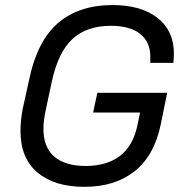

<svg xmlns="http://www.w3.org/2000/svg" viewBox="-20 -721 713 751"><path d="M127 -45.9Q60.1 -101.6 60.1 -209Q60.1 -248.5 68.8 -294.9L94.2 -410.2Q125 -559.6 206.5 -630.4Q288.6 -701.2 419.9 -701.2Q532.7 -701.2 596.7 -650.4Q660.2 -600.1 660.2 -512.2Q660.2 -500 658.2 -475.1H567.9V-500Q567.9 -556.6 528.3 -588.4Q488.3 -620.1 414.1 -620.1Q319.3 -620.1 263.7 -568.8Q208 -517.6 183.1 -403.8L159.2 -292Q149.9 -249.5 149.9 -216.8Q149.9 -145 192.4 -108.4Q234.9 -71.8 314.9 -71.8Q396.5 -71.8 448.2 -110.4Q500 -149.4 517.1 -229L527.8 -280.8H344.2L360.8 -357.9H633.8L608.9 -234.9Q583.5 -111.3 505.4 -50.3Q428.7 9.8 310.1 9.8Q193.4 9.8 127 -45.9Z"/></svg>

Font: D-DIN Exp
Style: DINExp-Italic
Weight: 400
Width: 7
Italic angle: -12°
Designer: Charles Nix
Foundry: Datto Inc.
Version: Version 1.00